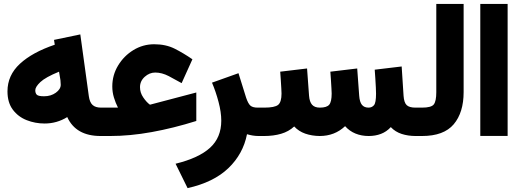

<svg xmlns="http://www.w3.org/2000/svg" viewBox="-20 -702 2683 991"><path d="M18.6 -230.5Q18.6 -313.5 82.8 -372.8Q147 -432.1 262.7 -471.2L258.8 -496.1L394.5 -524.4L438.5 -205.6Q442.9 -173.8 457.8 -160.2Q472.7 -146.5 501.5 -146.5H516.6V0H499.5Q371.6 0 327.1 -97.7Q273.4 -64.5 210.4 -64.5Q161.6 -64.5 117.7 -81.8Q73.7 -99.1 46.1 -136Q18.6 -172.9 18.6 -230.5ZM284.7 -332Q214.4 -303.2 188.2 -278.3Q162.1 -253.4 162.1 -236.3Q162.1 -220.7 170.2 -212.9Q178.2 -205.1 207.5 -205.1Q242.7 -205.1 268.1 -223.4Q293.5 -241.7 293.5 -264.6Q293.5 -276.4 292 -288.1Z M559.6 -255.9Q559.6 -314.5 589.6 -364Q619.6 -413.6 668.7 -443.6Q717.8 -473.6 775.9 -473.6Q835.9 -473.6 881.6 -450.7Q927.2 -427.7 973.1 -396L917.5 -272.9Q886.7 -290.5 851.1 -309.1Q815.4 -327.6 781.2 -327.6Q751.5 -327.6 727.1 -305.7Q702.6 -283.7 702.6 -252Q702.6 -223.6 719.5 -199Q736.3 -174.3 753.9 -161.6Q755.9 -162.1 757.8 -162.6L993.2 -224.6V-77.6Q875 -40.5 763.2 -20.3Q651.4 0 548.3 0H497.1V-146.5H588.9Q576.2 -171.4 567.9 -199Q559.6 -226.6 559.6 -255.9Z M1254.9 -9.3Q1234.9 92.8 1158.9 165.8Q1083 238.8 948.2 269L886.2 143.1Q1005.9 113.8 1064 60.8Q1122.1 7.8 1122.1 -79.1Q1122.1 -123 1107.9 -176.3Q1093.8 -229.5 1074.2 -275.4L1210.9 -324.2L1250.5 -197.3Q1261.2 -166 1273.2 -156.2Q1285.2 -146.5 1310.1 -146.5H1329.1V0H1315.4Q1298.3 0 1283 -2.7Q1267.6 -5.4 1254.9 -9.3Z M1882.3 -146.5Q1899.4 -146.5 1910.2 -158.9Q1920.9 -171.4 1920.9 -218.3Q1920.9 -229 1919.9 -251Q1918.9 -272.9 1917.2 -297.9Q1915.5 -322.8 1914.1 -342.3L2053.2 -358.9L2063 -207.5Q2065.4 -172.4 2079.1 -159.4Q2092.8 -146.5 2124 -146.5H2138.7V0H2125Q2086.4 0 2053.2 -10.7Q2020 -21.5 1997.1 -45.9Q1975.1 -22 1946.3 -11Q1917.5 0 1882.8 0Q1845.7 0 1814.7 -12.7Q1783.7 -25.4 1761.2 -50.8Q1707.5 0 1629.9 0Q1589.4 -0.5 1555.7 -12.2Q1522 -23.9 1498.5 -49.3Q1470.2 -22.9 1430.9 -11.5Q1391.6 0 1343.3 0H1309.6V-146.5H1344.2Q1397.5 -146.5 1415.3 -160.6Q1433.1 -174.8 1433.1 -219.2Q1433.1 -226.6 1431.9 -246.8Q1430.7 -267.1 1429.2 -291Q1427.7 -314.9 1426.3 -332L1564.9 -348.6L1575.2 -207.5Q1577.6 -176.3 1590.8 -161.4Q1604 -146.5 1630.9 -146.5Q1666.5 -146.5 1679.2 -161.6Q1691.9 -176.8 1691.9 -219.2Q1691.9 -225.6 1690.7 -246.3Q1689.5 -267.1 1688 -291.3Q1686.5 -315.4 1685.1 -332L1823.7 -348.6L1834 -207.5Q1836.4 -175.3 1848.1 -160.9Q1859.9 -146.5 1882.3 -146.5Z M2119.1 0V-146.5H2158.7Q2206.5 -146.5 2219.2 -163.3Q2231.9 -180.2 2231.9 -226.1V-681.6H2373V-226.6Q2373 -121.1 2321.8 -60.5Q2270.5 0 2158.2 0Z M2459 -681.6H2600.1V-0.5H2459Z"/></svg>

Font: Vazir Black FD-WOL
Style: Black-FD-WOL
Weight: 900
Designer: Saber Rastikerdar
Foundry: Saber Rastikerdar
Version: Version 30.0.0